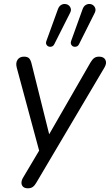

<svg xmlns="http://www.w3.org/2000/svg" viewBox="-20 -786 568 992"><path d="M124.1 186.9Q108.1 186.9 99.6 179.1Q91.1 171.3 90.9 158.8Q90.7 146.4 99 132.2L192.4 -24.9L187 10.2L66.7 -435.9Q59.9 -461.2 70.6 -477.2Q81.2 -493.3 104.1 -493.3Q121.6 -493.3 130.1 -485Q138.5 -476.8 143.4 -455.9L242.5 -58.6H214.7L447.8 -463.7Q457 -479.2 466.7 -486.2Q476.4 -493.3 491.9 -493.3Q516.3 -493.3 524.6 -476.7Q532.9 -460.1 520.2 -438.1L168.3 156.8Q159.6 172.3 149.6 179.6Q139.6 186.9 124.1 186.9ZM468.6 -718 388.8 -558.6Q384 -548.4 375.4 -545.5Q366.9 -542.5 359.1 -545.5Q351.3 -548.4 347.7 -556Q344 -563.5 347.5 -574.2L406.5 -738Q411.9 -753.2 421.9 -759.6Q432 -766 442.7 -765.5Q453.5 -765 461.6 -758.7Q469.6 -752.3 472.6 -741.8Q475.5 -731.2 468.6 -718ZM341.3 -718 261 -558.6Q256.2 -548.4 247.6 -545.5Q239.1 -542.5 231.3 -545.5Q223.5 -548.4 219.7 -556Q215.8 -563.5 219.7 -574.2L279.1 -738Q284.6 -753.2 294.6 -759.6Q304.7 -766 315.4 -765.5Q326.2 -765 334.5 -758.7Q342.8 -752.3 345.7 -741.8Q348.6 -731.2 341.3 -718Z"/></svg>

Font: Nunito Variable Extra Light
Style: Italic
Weight: 200
Italic angle: -9°
Designer: Vernon Adams
Foundry: Vernon Adams
Version: Version 3.602